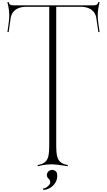

<svg xmlns="http://www.w3.org/2000/svg" viewBox="-20 -800 1041 1868"><path d="M347 817C426 799 448 799 490 799C527 799 636 817 639 817V805C528 788 527 715 527 584V-734H772C898 -730 913 -645 916 -631L937 -488H949C949 -491 931 -600 931 -637C931 -679 931 -701 949 -780H937C930 -753 914 -749 891 -748H109C86 -749 70 -753 64 -780H52C70 -701 70 -679 70 -637C70 -600 52 -491 52 -488H64L85 -631C88 -645 103 -730 229 -734H459V586C459 717 458 788 347 805ZM402 1048C458 1048 537 996 537 911C537 897 536 882 526 870C516 859 502 853 488 853C476 853 464 857 454 865C445 873 436 884 436 904C436 938 469 938 469 973C469 1000 424 1035 397 1035Z"/></svg>

Font: Cantique Normal
Style: Regular
Weight: 400
Designer: Sébastien Hayez
Foundry: Sébastien Hayez & Ariel Martín Pérez
Version: Version 1.000;hotconv 1.0.109;makeotfexe 2.5.65596